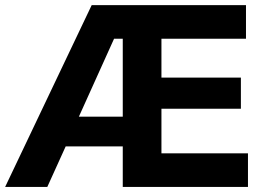

<svg xmlns="http://www.w3.org/2000/svg" viewBox="-30 -734 1031 754"><path d="M452.1 -275.9V-582H418L279.8 -275.9ZM936 -713.9V-582H604V-429.2H916V-307.1H604V-131.8H943.8V0H452.1V-159.2H228L155.8 0H-9.8L330.1 -713.9Z"/></svg>

Font: XB Khoramshahr
Style: Bold
Weight: 700
Designer: Behnam
Foundry: Irmug
Version: Version 8.005 2009